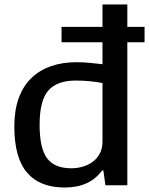

<svg xmlns="http://www.w3.org/2000/svg" viewBox="-20 -828 666 858"><path d="M255 -708H438V-808H549V-708H626V-639H549V0H451L442 -66H436Q381 10 269 10Q158 10 101 -56.5Q44 -123 44 -263Q44 -335 63.5 -389Q83 -443 119.5 -478.5Q156 -514 207 -532Q258 -550 321 -550Q353 -550 382 -547Q411 -544 438 -541V-639H255ZM298 -76Q327 -76 352.5 -84Q378 -92 397 -107Q416 -122 427 -144Q438 -166 438 -195V-457Q412 -462 382 -465Q352 -468 318 -468Q235 -468 196 -423.5Q157 -379 157 -270Q157 -165 190.5 -120.5Q224 -76 298 -76Z"/></svg>

Font: Encode Sans Normal
Style: Medium
Weight: 500
Designer: Pablo Impallari, Andres Torresi
Foundry: Pablo Impallari, Andres Torresi
Version: Version 1.000; ttfautohint (v1.00) -l 8 -r 50 -G 200 -x 14 -